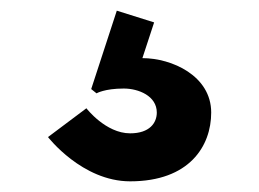

<svg xmlns="http://www.w3.org/2000/svg" viewBox="-20 -46 486 360"><path d="M269 -4 199 -26 151 121 161 129C161 129 176 120 212 120C240 120 274 134 274 165C274 184 261 204 224 204C178 204 142 157 142 157L70 211C70 211 134 294 224 294C335 294 376 228 376 165C376 96 302 63 247 63Z"/></svg>

Font: Hussar Techniczny
Style: Bold 
Weight: 700
Foundry: Cannot Into Space Fonts
Version: Version 0.77